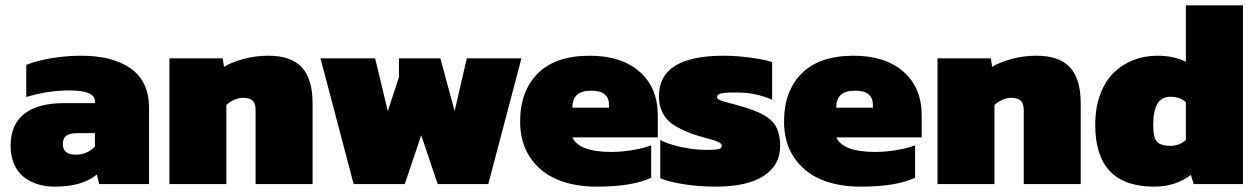

<svg xmlns="http://www.w3.org/2000/svg" viewBox="-20 -694 4747 724"><path d="M187 9.8Q151.9 9.8 122.3 0.7Q92.8 -8.3 69.6 -26.6Q46.4 -44.9 33.2 -75.2Q20 -105.5 20 -145Q20 -223.1 70.8 -264.2Q121.6 -305.2 223.1 -305.2H337.9V-312Q337.9 -353 243.2 -353Q159.2 -353 79.1 -328.1V-449.2Q116.2 -464.8 173.3 -474.4Q230.5 -483.9 286.1 -483.9Q405.8 -483.9 473.9 -435.1Q542 -386.2 542 -287.1V0H354L345.2 -36.1Q290.5 9.8 187 9.8ZM265.1 -110.8Q309.1 -110.8 337.9 -141.1V-191.9H270Q242.7 -191.9 229.7 -182.1Q216.8 -172.4 216.8 -150.9Q216.8 -110.8 265.1 -110.8Z M618.7 0V-474.1H819.8L824.7 -441.9Q853 -459.5 898.2 -471.7Q943.4 -483.9 991.7 -483.9Q1078.1 -483.9 1118.4 -439.9Q1158.7 -396 1158.7 -304.2V0H943.8V-278.8Q943.8 -303.7 932.6 -314.5Q921.4 -325.2 895.5 -325.2Q879.9 -325.2 862.1 -317.1Q844.2 -309.1 833.5 -297.9V0Z M1313.5 0 1188.5 -474.1H1394.5L1442.4 -274.9L1484.4 -402.8V-474.1H1640.6L1694.3 -274.9L1740.2 -474.1H1946.3L1821.3 0H1630.4L1568.4 -184.1L1506.3 0Z M2229.5 9.8Q2145 9.8 2080.8 -17.3Q2016.6 -44.4 1979 -100.3Q1941.4 -156.2 1941.4 -234.9Q1941.4 -351.1 2008.3 -417.5Q2075.2 -483.9 2203.6 -483.9Q2322.8 -483.9 2391.6 -423.8Q2460.4 -363.8 2460.4 -257.8V-175.8H2138.2Q2164.1 -121.1 2284.2 -121.1Q2325.7 -121.1 2367.4 -128.4Q2409.2 -135.7 2435.5 -146V-23.9Q2365.2 9.8 2229.5 9.8ZM2138.2 -288.1H2276.4V-300.8Q2276.4 -323.7 2260.5 -337.9Q2244.6 -352.1 2210.4 -352.1Q2171.9 -352.1 2155 -335.7Q2138.2 -319.3 2138.2 -288.1Z M2678.7 9.8Q2615.7 9.8 2558.6 0.7Q2501.5 -8.3 2469.7 -22V-166Q2502.9 -148.9 2552.5 -138.9Q2602.1 -128.9 2638.7 -128.9Q2685.1 -128.9 2693.8 -132.8Q2701.2 -136.7 2701.7 -144Q2701.7 -152.8 2688.7 -158.7Q2675.8 -164.6 2643.1 -173.3Q2610.4 -182.1 2590.8 -189Q2545.4 -206.1 2519 -223.6Q2492.7 -241.2 2478.8 -267.6Q2464.8 -293.9 2464.8 -332Q2464.8 -483.9 2709 -483.9Q2755.4 -483.9 2808.8 -476.8Q2862.3 -469.7 2891.6 -460V-317.9Q2829.6 -345.2 2759.8 -345.2Q2748 -345.2 2741.7 -345.2Q2735.4 -345.2 2724.6 -344.7Q2713.9 -344.2 2708 -343.3Q2702.1 -342.3 2695.8 -340.6Q2689.5 -338.9 2686.5 -335.9Q2683.6 -333 2683.6 -329.1Q2683.6 -324.2 2688.5 -320.3Q2693.4 -316.4 2703.6 -313Q2713.9 -309.6 2724.9 -306.9Q2735.8 -304.2 2753.7 -299.3Q2771.5 -294.4 2785.6 -290Q2863.3 -267.1 2892.6 -235.4Q2921.9 -203.6 2921.9 -144Q2921.9 -70.8 2859.6 -30.5Q2797.4 9.8 2678.7 9.8Z M3224.6 9.8Q3140.1 9.8 3075.9 -17.3Q3011.7 -44.4 2974.1 -100.3Q2936.5 -156.2 2936.5 -234.9Q2936.5 -351.1 3003.4 -417.5Q3070.3 -483.9 3198.7 -483.9Q3317.9 -483.9 3386.7 -423.8Q3455.6 -363.8 3455.6 -257.8V-175.8H3133.3Q3159.2 -121.1 3279.3 -121.1Q3320.8 -121.1 3362.5 -128.4Q3404.3 -135.7 3430.7 -146V-23.9Q3360.4 9.8 3224.6 9.8ZM3133.3 -288.1H3271.5V-300.8Q3271.5 -323.7 3255.6 -337.9Q3239.7 -352.1 3205.6 -352.1Q3167 -352.1 3150.1 -335.7Q3133.3 -319.3 3133.3 -288.1Z M3515.1 0V-474.1H3716.3L3721.2 -441.9Q3749.5 -459.5 3794.7 -471.7Q3839.8 -483.9 3888.2 -483.9Q3974.6 -483.9 4014.9 -439.9Q4055.2 -396 4055.2 -304.2V0H3840.3V-278.8Q3840.3 -303.7 3829.1 -314.5Q3817.9 -325.2 3792 -325.2Q3776.4 -325.2 3758.5 -317.1Q3740.7 -309.1 3730 -297.9V0Z M4332 9.8Q4109.9 9.8 4109.9 -223.1Q4109.9 -286.6 4128.4 -337.2Q4147 -387.7 4179.4 -419.4Q4211.9 -451.2 4253.9 -467.5Q4295.9 -483.9 4344.7 -483.9Q4406.7 -483.9 4451.7 -460.9V-673.8H4667V0H4481L4470.7 -34.2Q4412.1 9.8 4332 9.8ZM4394 -144Q4426.8 -144 4451.7 -166V-309.1Q4428.7 -329.1 4394 -329.1Q4359.9 -329.1 4344.2 -302.2Q4328.6 -275.4 4328.6 -222.2Q4328.6 -173.8 4343.5 -158.9Q4358.4 -144 4394 -144Z"/></svg>

Font: Kanit ExtraBold
Style: Regular
Weight: 800
Designer: Katatrad Team
Foundry: CadsonDemak
Version: Version 1.000;PS 001.000;hotconv 1.0.88;makeotf.lib2.5.64775